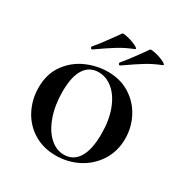

<svg xmlns="http://www.w3.org/2000/svg" viewBox="-140 -678 766 801"><g transform="rotate(30 243.0 -277.5)"><path d="M33 -198Q33 -263 65.5 -308.5Q98 -354 148.5 -376.5Q199 -399 252 -399Q313 -399 358.5 -370Q404 -341 428.5 -293.5Q453 -246 453 -192Q453 -132 423 -85Q393 -38 343.5 -12.5Q294 13 236 13Q175 13 129 -15.5Q83 -44 58 -92.5Q33 -141 33 -198ZM357 -160Q357 -227 338 -276.5Q319 -326 287.5 -352Q256 -378 219 -378Q175 -378 151.5 -341.5Q128 -305 128 -233Q128 -168 146 -116.5Q164 -65 195 -36Q226 -7 264 -7Q309 -7 333 -46Q357 -85 357 -160ZM145 -446Q141 -446 139.5 -450Q138 -454 140 -457Q166 -487 208 -546L222 -566Q224 -571 248 -565.5Q272 -560 291 -550.5Q310 -541 301 -537Q261 -521 231 -502.5Q201 -484 148 -447ZM279 -446Q276 -446 274 -450Q272 -454 274 -457Q300 -487 342 -546L356 -566Q358 -571 382.5 -565.5Q407 -560 425.5 -550.5Q444 -541 435 -537Q395 -521 365 -502.5Q335 -484 282 -447Z"/></g></svg>

Font: Cormorant Garamond SemiBold
Style: Regular
Weight: 600
Designer: Christian Thalmann (Catharsis Fonts)
Version: Version 3.000